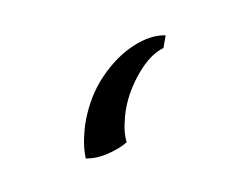

<svg xmlns="http://www.w3.org/2000/svg" viewBox="-42 -290 451 358"><g transform="rotate(10 183.0 -111.0)"><path d="M139 15Q132 -3 129.5 -21Q127 -39 127 -52Q127 -101 145 -141.5Q163 -182 190.5 -207.5Q218 -233 246 -237V-213Q224 -197 210.5 -160.5Q197 -124 197 -89Q197 -76 199.5 -59Q202 -42 209 -28Q199 -15 179 -1.5Q159 12 139 15Z"/></g></svg>

Font: Bona Nova
Style: Regular
Weight: 400
Designer: Mateusz Machalski
Foundry: Capitalics
Version: Version 4.001; ttfautohint (v1.8.3)